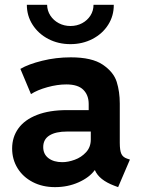

<svg xmlns="http://www.w3.org/2000/svg" viewBox="-20 -768 586 796"><path d="M30.3 -152.3Q30.3 -199.7 56.2 -235.6Q82 -271.5 133.3 -291.5Q184.6 -311.5 257.8 -311.5H347.7V-336.9Q347.7 -373.5 325.4 -395.8Q303.2 -418 254.9 -418Q217.8 -418 176.3 -406.5Q134.8 -395 108.4 -377.9L64.5 -482.4Q97.7 -502 154.8 -516.1Q211.9 -530.3 273.4 -530.3Q361.3 -530.3 406.2 -499.8Q451.2 -469.2 463.9 -428.5Q476.6 -387.7 476.6 -338.9V-175.8Q476.6 -145 482.9 -130.6Q489.3 -116.2 506.8 -110.4L518.6 -106.4L469.7 7.8L454.1 2Q390.6 -22 373.5 -62.5H372.6Q350.6 -32.2 305.9 -12.2Q261.2 7.8 208 7.8Q156.2 7.8 115.7 -13.2Q75.2 -34.2 52.7 -70.8Q30.3 -107.4 30.3 -152.3ZM238.3 -95.7Q262.2 -95.7 289.8 -105.7Q317.4 -115.7 336.9 -137Q356.4 -158.2 356.4 -189.5V-222.7H258.8Q210.9 -222.7 185.1 -206.5Q159.2 -190.4 159.2 -158.2Q159.2 -128.9 180.9 -112.3Q202.6 -95.7 238.3 -95.7ZM91.3 -748H175.3Q175.8 -723.6 188.7 -703.6Q201.7 -683.6 223.6 -671.9Q245.6 -660.2 272 -660.2Q298.8 -660.2 320.6 -671.9Q342.3 -683.6 355 -703.6Q367.7 -723.6 367.7 -748H451.7Q452.1 -702.6 428.5 -665.3Q404.8 -627.9 363.3 -606.4Q321.8 -585 272 -585Q221.7 -585 180.4 -606.4Q139.2 -627.9 115.2 -665.3Q91.3 -702.6 91.3 -748Z"/></svg>

Font: Reddit Sans Vanilla
Style: Bold
Weight: 700
Designer: Stephen Hutchings
Foundry: Reddit
Version: Version 1.013